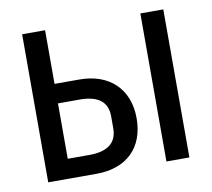

<svg xmlns="http://www.w3.org/2000/svg" viewBox="-63 -587 727 659"><g transform="rotate(-10 300.0 -258.0)"><path d="M54 0H222C327 0 391 -61 391 -164C391 -266 325 -329 221 -329H134V-516H54ZM134 -68V-261H210C270 -261 306 -239 306 -186V-144C306 -91 270 -68 210 -68ZM466 0H546V-516H466Z"/></g></svg>

Font: IBM Plex Mono
Style: Regular
Weight: 400
Monospace: yes
Designer: Mike Abbink, Paul van der Laan, Pieter van Rosmalen
Foundry: Bold Monday
Version: Version 2.004